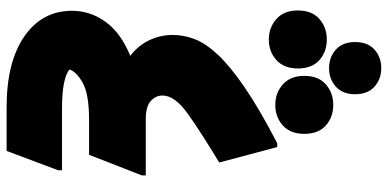

<svg xmlns="http://www.w3.org/2000/svg" viewBox="-324 -624 1203 596"><g transform="rotate(90 278.0 -325.5)"><path d="M13 53Q13 -4 47.5 -51.5Q82 -99 153 -128Q122 -151 105 -185.5Q88 -220 88 -260Q88 -294 101 -328Q114 -362 149.5 -400Q185 -438 251.5 -483.5Q318 -529 424 -584H436L484 -404Q388 -346 332 -306Q276 -266 276 -228Q276 -207 293 -191.5Q310 -176 350 -176H524V-164L460 0H353Q273 0 238 19Q203 38 195 61Q209 72 238.5 78Q268 84 319 84H508V96L448 256H313Q172 256 92.5 201Q13 146 13 53ZM191 -745Q157 -745 133.5 -766Q110 -787 110 -826Q110 -865 133.5 -886Q157 -907 191 -907Q225 -907 248.5 -886Q272 -865 272 -826Q272 -787 248.5 -766Q225 -745 191 -745ZM305 -578Q268 -578 241.5 -601.5Q215 -625 215 -668Q215 -712 241.5 -735Q268 -758 305 -758Q343 -758 369 -735Q395 -712 395 -668Q395 -625 369 -601.5Q343 -578 305 -578ZM102 -558Q65 -558 38.5 -581.5Q12 -605 12 -648Q12 -692 38.5 -715Q65 -738 102 -738Q140 -738 166 -715Q192 -692 192 -648Q192 -605 166 -581.5Q140 -558 102 -558Z"/></g></svg>

Font: Kufam Black
Style: Regular
Weight: 900
Designer: Wael Morcos, Artur Schmal
Foundry: Original Type
Version: Version 1.301; ttfautohint (v1.8.3)